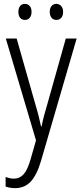

<svg xmlns="http://www.w3.org/2000/svg" viewBox="-20 -731 421 992"><path d="M10 -532H66L163 -191Q175 -151 181 -126Q187 -101 192 -78H195Q200 -105 207.5 -133Q215 -161 224 -191L320 -532H376L192 100Q170 174 138.5 207.5Q107 241 58 241Q45 241 33 239Q21 237 9 233V183Q19 187 30 189.5Q41 192 52 192Q81 192 101.5 170Q122 148 138 92L166 -6ZM75 -670Q75 -689 84 -700Q93 -711 109 -711Q124 -711 133.5 -700Q143 -689 143 -670Q143 -650 133.5 -639Q124 -628 109 -628Q93 -628 84 -639Q75 -650 75 -670ZM237 -670Q237 -689 246.5 -700Q256 -711 271 -711Q286 -711 296 -700Q306 -689 306 -670Q306 -650 296.5 -639Q287 -628 271 -628Q256 -628 246.5 -639Q237 -650 237 -670Z"/></svg>

Font: Noto Sans Devanagari UI Condensed Light
Style: Regular
Weight: 300
Width: 3
Designer: Jelle Bosma - Monotype Design Team
Foundry: Monotype Imaging Inc.
Version: Version 2.004; ttfautohint (v1.8.4.7-5d5b)